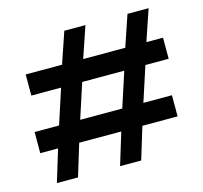

<svg xmlns="http://www.w3.org/2000/svg" viewBox="-104 -832 1004 948"><g transform="rotate(-15 398.5 -358.5)"><path d="M765 -558V-450H646L588 -272H734V-164H554L504 0H396L446 -164H231L181 0H73L123 -164H32V-272H157L215 -450H63V-558H249L303 -717H411L357 -558H572L626 -717H734L680 -558ZM265 -272H480L538 -450H323Z"/></g></svg>

Font: Orbitron
Style: Regular
Weight: 500
Designer: Matt McInerney
Foundry: Matt McInerney
Version: 1.000